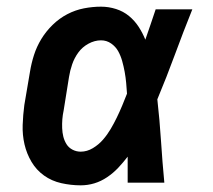

<svg xmlns="http://www.w3.org/2000/svg" viewBox="-20 -548 640 576"><path d="M222 8Q193 8 164 1.5Q135 -5 112 -21.5Q89 -38 74.5 -62.5Q60 -87 53.5 -115Q47 -143 48 -173Q49 -203 53 -233L70 -333Q74 -358 82 -383Q90 -408 104 -431Q118 -454 138 -473.5Q158 -493 182 -505.5Q206 -518 232 -523Q258 -528 283 -528Q306 -528 328 -521Q350 -514 367 -500Q384 -486 396 -467.5Q408 -449 416 -429Q424 -451 431.5 -474Q439 -497 447 -520H557Q530 -453 505 -385Q480 -317 452 -250Q459 -188 463 -125.5Q467 -63 473 0H363Q363 -19 363 -38.5Q363 -58 363 -78Q350 -61 335 -45Q320 -29 301.5 -16.5Q283 -4 263 2Q243 8 222 8ZM222 -93Q241 -93 258.5 -103.5Q276 -114 289 -129Q302 -144 312 -161Q322 -178 330.5 -195.5Q339 -213 346.5 -231Q354 -249 361 -267Q360 -283 358.5 -299.5Q357 -316 354 -332.5Q351 -349 346.5 -365Q342 -381 334.5 -394.5Q327 -408 313.5 -417.5Q300 -427 283 -427Q264 -427 245.5 -417Q227 -407 215 -390.5Q203 -374 196.5 -355Q190 -336 187 -317L171 -217Q168 -203 167 -190Q166 -177 166.5 -163.5Q167 -150 170 -138Q173 -126 179.5 -115.5Q186 -105 197.5 -99Q209 -93 222 -93Z"/></svg>

Font: Iosevka Etoile Oblique
Style: Bold
Weight: 700
Italic angle: -9°
Designer: Belleve Invis
Foundry: Belleve Invis
Version: Version 15.5.2; ttfautohint (v1.8.4)